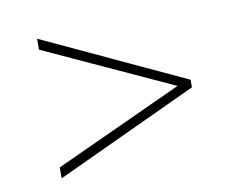

<svg xmlns="http://www.w3.org/2000/svg" viewBox="-51 -586 624 501"><g transform="rotate(-10 260.5 -335.0)"><path d="M75 -491V-520L451 -345V-325L75 -150V-179L432 -343V-327Z"/></g></svg>

Font: Outfit Thin
Style: Regular
Weight: 100
Designer: Rodrigo Fuenzalida
Foundry: fragTYPE
Version: Version 1.000